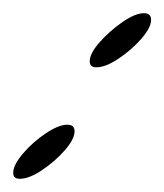

<svg xmlns="http://www.w3.org/2000/svg" viewBox="-36 -263 249 291"><path d="M110 -161Q100 -161 100 -170Q100 -182 115 -199Q130 -216 149.5 -229.5Q169 -243 182 -243Q193 -243 193 -233Q193 -221 178 -204Q163 -187 143.5 -174Q124 -161 110 -161ZM-6 8Q-16 8 -16 -1Q-16 -13 -1 -30.5Q14 -48 33.5 -61Q53 -74 66 -74Q77 -74 77 -64Q77 -52 62 -35Q47 -18 27.5 -5Q8 8 -6 8Z"/></svg>

Font: Ballet 72pt
Style: Regular
Weight: 400
Designer: Maximiliano R. Sproviero
Foundry: Omnibus-Type
Version: Version 1.100; ttfautohint (v1.8.3)